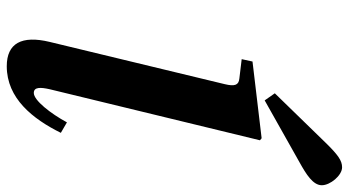

<svg xmlns="http://www.w3.org/2000/svg" viewBox="-252 -768 1032 568"><g transform="rotate(90 264.0 -484.0)"><path d="M256 -781 277 -751 460 -854C496 -874 528 -894 528 -920C528 -945 499 -980 475 -980C455 -980 438 -968 401 -930ZM104 -115C84 -32 108 12 176 12C271 12 332 -65 373 -148L342 -166C316 -118 277 -68 255 -68C237 -68 238 -88 244 -115L395 -737L389 -742L162 -715L155 -683L213 -676C232 -674 236 -662 229 -633Z"/></g></svg>

Font: Heuristica
Style: Bold Italic
Weight: 700
Italic angle: -13°
Version: Version 1.0.1